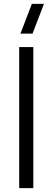

<svg xmlns="http://www.w3.org/2000/svg" viewBox="-20 -980 274 1000"><path d="M209 -960H146L86.5 -805H149.5ZM153.5 0V-735H80V0Z"/></svg>

Font: Vela Sans
Style: Regular
Weight: 400
Designer: Principal design: Mikhail Sharanda - project Manrope.
Design modification: Ravid Balaliev
Foundry: Mikhail Sharanda
Version: Version 1.001